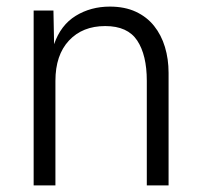

<svg xmlns="http://www.w3.org/2000/svg" viewBox="-20 -562 613 582"><path d="M82 0V-530H142L144 -428Q164 -486 209.5 -514Q255 -542 313 -542Q358 -542 391.5 -526.5Q425 -511 447 -483.5Q469 -456 480 -419.5Q491 -383 491 -341V0H425V-317Q425 -395 396 -439Q367 -483 299 -483Q230 -483 189 -439Q148 -395 148 -317V0Z"/></svg>

Font: Geist Light
Style: Regular
Weight: 400
Designer: Basement.studio, Andrés Briganti, Mateo Zaragoza
Foundry: Basement.studio, Vercel, Andrés Briganti, Guido Ferreyra, Mateo Zaragoza
Version: Version 1.401